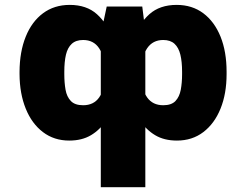

<svg xmlns="http://www.w3.org/2000/svg" viewBox="-20 -573 1020 796"><path d="M397.9 203.1V-430.7L422.4 -545.9H569.8L582.5 -444.3V203.1ZM61 -265.6V-275.4Q61.5 -358.9 86.7 -421.1Q111.8 -483.4 158.4 -518.1Q205.1 -552.7 269 -552.7Q338.9 -552.7 381.8 -514.2Q424.8 -475.6 448.2 -410.6Q471.7 -345.7 482.9 -266.6V-264.6Q474.6 -210.4 459.5 -161.1Q444.3 -111.8 419.4 -73.2Q394.5 -34.7 357.2 -12.5Q319.8 9.8 267.1 9.8Q204.1 9.8 158 -25.4Q111.8 -60.5 86.7 -122.6Q61.5 -184.6 61 -265.6ZM246.6 -275.4V-265.6Q246.6 -230.5 251.7 -201.2Q256.8 -171.9 273.7 -154.3Q290.5 -136.7 324.7 -136.7Q368.2 -136.7 390.9 -168.7Q413.6 -200.7 413.6 -261.7V-271.5Q413.6 -338.9 390.9 -373Q368.2 -407.2 324.7 -407.2Q294.9 -407.2 277.6 -391.4Q260.3 -375.5 253.4 -346.2Q246.6 -316.9 246.6 -275.4ZM919.4 -275.4V-265.6Q919.4 -184.6 894.3 -122.6Q869.1 -60.5 823 -25.4Q776.9 9.8 713.4 9.8Q660.6 9.8 623.3 -12.5Q585.9 -34.7 561.3 -73.2Q536.6 -111.8 521.5 -161.1Q506.3 -210.4 497.6 -264.6V-266.6Q509.3 -345.7 532.7 -410.6Q556.2 -475.6 599.4 -514.2Q642.6 -552.7 712.4 -552.7Q776.4 -552.7 822.8 -518.1Q869.1 -483.4 894.3 -421.1Q919.4 -358.9 919.4 -275.4ZM734.9 -265.6V-275.4Q734.9 -316.9 727.8 -346.2Q720.7 -375.5 703.6 -391.4Q686.5 -407.2 656.7 -407.2Q613.3 -407.2 590.1 -373Q566.9 -338.9 566.9 -271.5V-261.7Q567.4 -200.7 590.3 -168.7Q613.3 -136.7 656.7 -136.7Q690.9 -136.7 707.5 -154.3Q724.1 -171.9 729.5 -201.2Q734.9 -230.5 734.9 -265.6Z"/></svg>

Font: Inter 20pt Black
Style: Regular
Weight: 900
Version: Version 4.001;git-66647c0bb